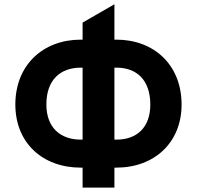

<svg xmlns="http://www.w3.org/2000/svg" viewBox="-20 -831 904 881"><path d="M50.4 -351.6C50.4 -175.1 175.4 -61.8 350.9 -61.8H359V29.8H505V-61.8H513.5C688.2 -61.8 813.2 -176.5 813.2 -351.2C813.2 -532 688.2 -649.1 513.5 -649.1H505V-811.4L359 -727.3V-649.1H350.9C176.8 -649.1 50.4 -532 50.4 -351.6ZM350.9 -520.6H359V-190.3H350.9C258.9 -190.3 192.8 -243.6 192.8 -351.6C192.8 -464.8 257.1 -520.6 350.9 -520.6ZM505 -190.3V-520.6H514.6C607.2 -520.6 669.7 -463.8 669.7 -351.2C669.7 -245.4 607.2 -190.3 514.6 -190.3Z"/></svg>

Font: Inter-Hewn
Style: Bold
Weight: 700
Designer: Rasmus Andersson
Foundry: rsms
Version: Version 3.012;git-f93a4a705